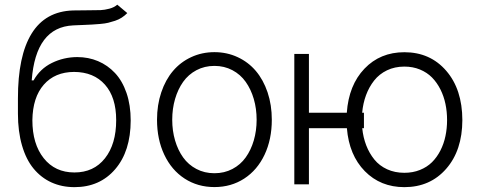

<svg xmlns="http://www.w3.org/2000/svg" viewBox="-20 -771 2019 803"><path d="M470.5 -751.4 512.4 -716.3Q501.8 -705.6 489.3 -697.4Q476.9 -689.3 461.3 -684.1Q445.7 -679 432.7 -675.8Q419.7 -672.6 398.8 -670.8Q377.8 -669 364.7 -668.3Q351.6 -667.6 326 -666.5Q319.2 -666.2 305.9 -665.7Q292.6 -665.1 285.9 -664.8Q129.3 -657.3 112.6 -434.7H120.4Q147.4 -483.3 196.7 -507.6Q246.1 -532 302.9 -532.3Q349.8 -532.3 390.1 -515.3Q430.4 -498.2 460.9 -465.7Q491.5 -433.2 509.1 -382.3Q526.6 -331.3 526.6 -267Q526.3 -138.5 461.8 -63.4Q397.4 11.7 291.5 11.7Q238.6 11.7 195.3 -8Q152 -27.7 120.6 -65.7Q89.1 -103.7 72.1 -162.5Q55 -221.2 55 -295.8V-359Q54.7 -537.3 112.2 -630.5Q169.7 -723.7 285.5 -727.3Q301.1 -728 349.1 -728Q384.9 -728 401.1 -728.7Q417.3 -729.4 437.5 -734.7Q457.7 -740.1 470.5 -751.4ZM465.9 -268.5Q465.9 -364 419 -416.9Q372.2 -469.8 289.8 -470.2Q209.5 -469.8 163.2 -416.9Q116.8 -364 115.4 -268.5Q115.4 -169 162.8 -109.4Q210.2 -49.7 291.2 -49.7Q372.2 -49.7 419 -109Q465.9 -168.3 465.9 -268.5Z M636.7 -270.2Q636.7 -332 654.5 -384.8Q672.2 -437.5 703.7 -474.4Q735.1 -511.4 779.8 -532.1Q824.6 -552.9 876.8 -552.9Q929 -552.9 973.7 -532.1Q1018.5 -511.4 1049.9 -474.4Q1081.3 -437.5 1099.1 -384.8Q1116.8 -332 1116.8 -270.2Q1116.8 -188.2 1086.5 -123.9Q1056.1 -59.7 1001.4 -24.1Q946.7 11.4 876.8 11.4Q806.8 11.4 752.1 -24.1Q697.4 -59.7 667.1 -123.9Q636.7 -188.2 636.7 -270.2ZM801.5 -64.3Q835.2 -46.5 876.8 -46.5Q918.3 -46.5 952.1 -64.3Q985.8 -82 1007.6 -112.6Q1029.5 -143.1 1041.4 -183.6Q1053.3 -224.1 1053.3 -270.2Q1053.3 -316.4 1041.4 -357.1Q1029.5 -397.7 1007.6 -428.6Q985.8 -459.5 951.9 -477.5Q918 -495.4 876.8 -495.4Q835.6 -495.4 801.7 -477.5Q767.8 -459.5 745.9 -428.6Q724.1 -397.7 712.2 -357.1Q700.3 -316.4 700.3 -270.2Q700.3 -224.1 712.2 -183.6Q724.1 -143.1 745.9 -112.6Q767.8 -82 801.5 -64.3Z M1272 -545.5V-299.4H1430.4Q1438.6 -415.1 1504.3 -483.8Q1570 -552.6 1671.2 -552.6Q1779.1 -552.6 1846.2 -475Q1913.4 -397.4 1913.7 -268.8Q1913.4 -142 1846.2 -65.2Q1779.1 11.7 1671.2 11.7Q1571.4 11.7 1505.7 -55.2Q1440 -122.2 1430.8 -234.7H1272V0H1210.9V-545.5ZM1502.1 -299.4V-234.7H1495Q1498.9 -196 1511.7 -163Q1524.5 -130 1545.6 -103.9Q1566.8 -77.8 1599.1 -63Q1631.4 -48.3 1671.2 -48.3Q1706.7 -48.3 1736.3 -60.2Q1766 -72.1 1786.8 -92.7Q1807.5 -113.3 1821.9 -141.5Q1836.3 -169.7 1843 -201.9Q1849.8 -234 1849.8 -268.8Q1849.8 -304 1843 -336.3Q1836.3 -368.6 1821.9 -397.2Q1807.5 -425.8 1786.8 -446.9Q1766 -468 1736.3 -480.3Q1706.7 -492.5 1671.2 -492.5Q1631 -492.5 1598.5 -476.9Q1566.1 -461.3 1544.7 -434.1Q1523.4 -407 1510.8 -372.9Q1498.2 -338.8 1494.7 -299.4Z"/></svg>

Font: Inter Light BETA
Style: Regular
Weight: 300
Designer: Rasmus Andersson
Foundry: rsms
Version: Version 3.011;git-f93a4a705